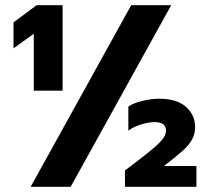

<svg xmlns="http://www.w3.org/2000/svg" viewBox="-20 -719 809 739"><path d="M110 -589 32 -533V-633L121 -699H221V-370H110ZM485 -699H639L252 0H98ZM461 -63 490 -85Q563 -140 591 -167Q619 -194 619 -216Q619 -249 575 -249Q551 -249 521.5 -239.5Q492 -230 474 -216V-309Q493 -322 527.5 -330.5Q562 -339 593 -339Q661 -339 696 -307.5Q731 -276 731 -230Q731 -202 718 -180Q705 -158 682.5 -138Q660 -118 611 -80H736V0H461Z"/></svg>

Font: Prompt SemiBold
Style: Regular
Weight: 600
Designer: Katatrad Team
Foundry: CadsonDemak
Version: Version 1.001